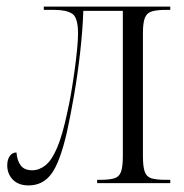

<svg xmlns="http://www.w3.org/2000/svg" viewBox="-20 -556 559 583"><path d="M67 7Q36 7 19 -10.5Q2 -28 2 -54Q2 -71 9.5 -82Q17 -93 30 -93Q32 -68 43 -53.5Q54 -39 78 -39Q99 -39 118 -54Q137 -69 153.5 -107.5Q170 -146 185 -218Q190 -239 195.5 -271Q201 -303 206 -338.5Q211 -374 214 -405Q217 -436 217 -454Q217 -503 199 -514.5Q181 -526 145 -526H113V-536H497V-526H485Q457 -526 441.5 -521.5Q426 -517 420 -502Q414 -487 414 -456V-82Q414 -50 419.5 -34.5Q425 -19 440 -14.5Q455 -10 483 -10H497V0H275V-10H284Q312 -10 327 -14.5Q342 -19 347.5 -34.5Q353 -50 353 -82V-523H233Q231 -465 223.5 -398Q216 -331 205 -267.5Q194 -204 183 -154Q162 -63 136 -28Q110 7 67 7Z"/></svg>

Font: Noto Serif Display Condensed Light
Style: Regular
Weight: 300
Width: 3
Designer: Monotype Design Team
Foundry: Monotype Imaging Inc.
Version: Version 2.009